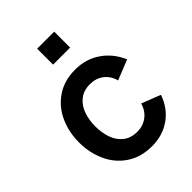

<svg xmlns="http://www.w3.org/2000/svg" viewBox="-205 -787 894 894"><g transform="rotate(-45 242.5 -340.0)"><path d="M33.2 -243.2Q33.2 -310.1 58.8 -367.7Q84.5 -425.3 136 -460.7Q187.5 -496.1 260.7 -496.1Q330.6 -496.1 384.3 -459.2Q438 -422.4 465.3 -358.4L366.2 -318.8Q356 -356.9 327.9 -378.2Q299.8 -399.4 260.7 -399.4Q219.2 -399.4 191.9 -377.4Q164.6 -355.5 152.1 -320.1Q139.6 -284.7 139.6 -243.2Q139.6 -200.7 151.9 -165.3Q164.1 -129.9 191.4 -108.2Q218.8 -86.4 260.7 -86.4Q299.3 -86.4 327.6 -108.2Q356 -129.9 366.2 -167L460 -130.4Q437 -64.5 384.8 -27.3Q332.5 9.8 261.7 9.8Q188.5 9.8 136.7 -25.4Q85 -60.5 59.1 -118.2Q33.2 -175.8 33.2 -243.2ZM204.1 -585V-689.9H316.4V-585Z"/></g></svg>

Font: Acari Sans SemiBold
Style: Regular
Weight: 600
Designer: Alfredo Marco Pradil and Stefan Peev
Foundry: Hanken Design Co.
Version: Version 1.045;January 11, 2019;FontCreator 11.5.0.2425 64-bi